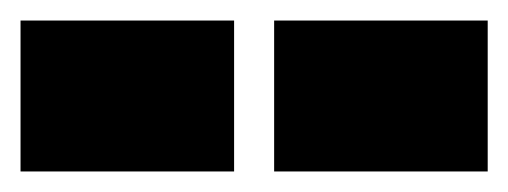

<svg xmlns="http://www.w3.org/2000/svg" viewBox="-20 -740 495 187"><path d="M0 -720H208V-573H0ZM247 -720H455V-573H247Z"/></svg>

Font: Aspekta 1000
Style: Regular
Weight: 1000
Designer: Ivo Dolenc
Version: Version 2.000